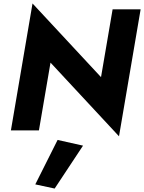

<svg xmlns="http://www.w3.org/2000/svg" viewBox="-20 -754 833 1110"><path d="M313 55 184 312 296 336 460 88ZM631 -700 564 -308 168 -734 43 0H205L272 -392L668 34L793 -700Z"/></svg>

Font: Jost* 700 Bold Italic
Style: Bold Italic
Weight: 700
Italic angle: -10°
Version: Version 3.200; ttfautohint (v0.97) -l 8 -r 50 -G 200 -x 14 -